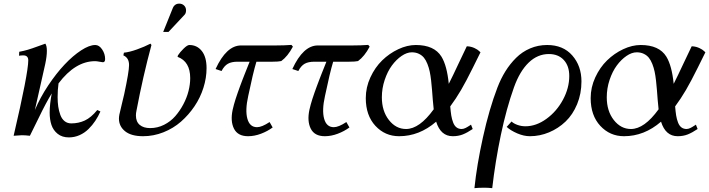

<svg xmlns="http://www.w3.org/2000/svg" viewBox="-20 -734 3833 1038"><path d="M225.1 -498Q233.4 -486.3 233.4 -459Q233.4 -429.7 224.6 -388.2Q216.3 -348.6 197.3 -266.8Q178.2 -185.1 168.5 -139.2Q197.3 -207 240.7 -272.2Q284.2 -337.4 329.1 -385Q374 -432.6 418.5 -461.7Q462.9 -490.7 495.1 -490.7Q516.1 -490.7 532.2 -466.8Q548.3 -442.9 548.3 -414.6Q548.3 -397.5 536.1 -397.5Q532.2 -397.5 517.6 -400.4Q502.9 -403.3 494.1 -403.3Q387.2 -403.3 296.4 -283.2Q291.5 -249 291.5 -209Q291.5 -181.2 294.9 -157.7Q298.3 -134.3 306.2 -112.8Q314 -91.3 329.1 -79.1Q344.2 -66.9 365.2 -66.9Q404.8 -66.9 438.5 -82.5Q472.2 -98.1 505.9 -139.2L522.9 -131.3Q510.7 -104 495.1 -80.6Q479.5 -57.1 458.5 -36.4Q437.5 -15.6 410.2 -3.4Q382.8 8.8 352.5 8.8Q315.9 8.8 292 -10.3Q268.1 -29.3 258.3 -58.3Q248.5 -87.4 248.5 -125.5Q248.5 -170.4 259.8 -229Q230 -181.2 189.5 -97.2Q148.9 -13.2 141.6 0Q115.7 -2.9 98.1 -2.9L53.7 0Q132.8 -338.9 132.8 -407.7Q132.8 -434.6 106 -434.6Q91.8 -434.6 83 -432.6L84 -454.1Q108.4 -458.5 130.6 -465.1Q152.8 -471.7 182.9 -482.9Q212.9 -494.1 225.1 -498Z M753.4 2.4Q689.5 2.4 656.2 -24.4Q623 -51.3 623 -92.8Q623 -102.1 625.5 -115.2Q630.9 -139.2 638.4 -170.2Q646 -201.2 651.4 -224.6Q677.7 -347.2 677.7 -382.3Q677.7 -421.4 647 -434.6L649.9 -449.2Q679.7 -452.1 720.2 -466.6Q760.7 -481 793.5 -498L798.8 -490.7Q752.9 -321.3 717.8 -135.7Q714.8 -122.1 714.8 -109.9Q714.8 -76.2 735.4 -58.8Q755.9 -41.5 792 -41.5Q831.5 -41.5 866.9 -59.3Q902.3 -77.1 927.5 -106Q952.6 -134.8 971.4 -170.4Q990.2 -206.1 999.3 -242.4Q1008.3 -278.8 1008.3 -311.5Q1008.3 -401.4 939.9 -426.8L941.9 -434.6Q952.6 -451.7 972.7 -471.2Q992.7 -490.7 1003.4 -490.7Q1045.4 -490.7 1071 -458.3Q1096.7 -425.8 1096.7 -365.7Q1096.7 -313 1079.8 -259.5Q1063 -206.1 1031.5 -159.4Q1000 -112.8 958.5 -76.4Q917 -40 863.5 -18.8Q810.1 2.4 753.4 2.4ZM891.1 -561.5H862.3L914.6 -691.4Q917.5 -698.7 922.9 -704.1Q933.1 -714.4 948.7 -714.4Q964.8 -714.4 975.3 -704.1Q985.8 -693.8 985.8 -678.2Q985.8 -662.1 977.5 -653.8Z M1453.1 -400.4H1366.2Q1347.7 -338.9 1321.8 -214.4Q1304.7 -137.7 1317.4 -92Q1330.1 -46.4 1369.6 -46.4Q1395.5 -46.4 1437.5 -74.2L1454.1 -44.9Q1426.3 -24.4 1390.9 -11Q1355.5 2.4 1321.3 2.4Q1265.6 2.4 1245.1 -38.1Q1224.6 -78.6 1237.8 -140.6Q1240.2 -153.3 1244.9 -169.2Q1249.5 -185.1 1253.7 -198.7Q1257.8 -212.4 1265.4 -233.4Q1272.9 -254.4 1277.3 -266.6Q1281.7 -278.8 1291 -303Q1300.3 -327.1 1304 -336.2Q1307.6 -345.2 1317.6 -370.4Q1327.6 -395.5 1329.6 -400.4H1264.6Q1231.9 -400.4 1212.2 -389.4Q1192.4 -378.4 1177.7 -350.1L1145.5 -360.8Q1204.1 -488.3 1283.2 -488.3H1471.7Q1516.1 -488.3 1555.7 -491.2L1563.5 -481.9Q1535.6 -429.2 1500.5 -403.8Q1484.9 -400.4 1453.1 -400.4Z M1868.2 -400.4H1781.2Q1762.7 -338.9 1736.8 -214.4Q1719.7 -137.7 1732.4 -92Q1745.1 -46.4 1784.7 -46.4Q1810.5 -46.4 1852.5 -74.2L1869.1 -44.9Q1841.3 -24.4 1805.9 -11Q1770.5 2.4 1736.3 2.4Q1680.7 2.4 1660.2 -38.1Q1639.6 -78.6 1652.8 -140.6Q1655.3 -153.3 1659.9 -169.2Q1664.6 -185.1 1668.7 -198.7Q1672.9 -212.4 1680.4 -233.4Q1688 -254.4 1692.4 -266.6Q1696.8 -278.8 1706.1 -303Q1715.3 -327.1 1719 -336.2Q1722.7 -345.2 1732.7 -370.4Q1742.7 -395.5 1744.6 -400.4H1679.7Q1647 -400.4 1627.2 -389.4Q1607.4 -378.4 1592.8 -350.1L1560.5 -360.8Q1619.1 -488.3 1698.2 -488.3H1886.7Q1931.2 -488.3 1970.7 -491.2L1978.5 -481.9Q1950.7 -429.2 1915.5 -403.8Q1899.9 -400.4 1868.2 -400.4Z M2503.4 -483.4H2510.3Q2528.8 -481.9 2545.7 -473.9Q2562.5 -465.8 2569.8 -458.5L2577.6 -451.2Q2572.3 -440.4 2536.1 -367.4Q2500 -294.4 2472.7 -247.6Q2445.3 -200.7 2414.1 -158.7Q2416.5 -129.4 2419.7 -109.6Q2422.9 -89.8 2429.7 -72Q2436.5 -54.2 2448 -45.4Q2459.5 -36.6 2476.1 -36.6Q2481 -36.6 2486.3 -38.1Q2491.7 -39.6 2497.6 -42.5Q2503.4 -45.4 2507.3 -47.9Q2511.2 -50.3 2517.8 -54.4Q2524.4 -58.6 2526.4 -60.1L2535.6 -36.6Q2506.8 -17.1 2482.4 -7.3Q2458 2.4 2427.7 2.4Q2362.3 2.4 2337.9 -76.2Q2247.1 2.4 2137.7 2.4Q2061.5 2.4 2009.5 -53.7Q1957.5 -109.9 1957.5 -203.6Q1957.5 -261.7 1982.4 -315.7Q2007.3 -369.6 2046.1 -407.5Q2085 -445.3 2133.3 -468Q2181.6 -490.7 2228 -490.7Q2327.6 -490.7 2366.7 -427.7Q2396.5 -378.9 2406.2 -280.8Q2426.8 -320.8 2459.2 -390.6Q2491.7 -460.4 2503.4 -483.4ZM2175.3 -36.6Q2247.6 -36.6 2324.7 -143.1Q2322.3 -164.1 2319.8 -194.1Q2317.4 -224.1 2315.7 -247.3Q2314 -270.5 2310.8 -298.3Q2307.6 -326.2 2303.2 -346.9Q2298.8 -367.7 2290.8 -388.2Q2282.7 -408.7 2272 -421.9Q2261.2 -435.1 2244.6 -443.1Q2228 -451.2 2206.5 -451.2Q2179.7 -451.2 2151.1 -431.6Q2122.6 -412.1 2098.9 -380.1Q2075.2 -348.1 2059.8 -302.2Q2044.4 -256.3 2044.4 -208Q2044.4 -133.8 2082.5 -85.2Q2120.6 -36.6 2175.3 -36.6Z M2719.2 -47.9 2745.6 -77.1Q2756.3 -66.4 2777.3 -58.8Q2798.3 -51.3 2820.3 -51.3Q2878.9 -51.3 2934.3 -91.6Q2989.7 -131.8 3023.7 -195.1Q3057.6 -258.3 3057.6 -323.2Q3057.6 -377.9 3027.8 -409.9Q2998 -441.9 2947.3 -441.9Q2886.2 -441.9 2838.1 -395.5Q2790 -349.1 2758.8 -262.2Q2717.8 -147.5 2687.7 -4.2Q2657.7 139.2 2641.1 283.2Q2617.7 280.8 2599.6 280.8Q2566.4 280.8 2544.9 283.2Q2557.6 159.7 2591.1 7.8Q2624.5 -144 2668.9 -259.8Q2687.5 -308.6 2712.4 -348.6Q2737.3 -388.7 2770.3 -421.4Q2803.2 -454.1 2846.2 -472.4Q2889.2 -490.7 2938 -490.7Q3024.4 -490.7 3074 -434.1Q3123.5 -377.4 3123.5 -293.9Q3123.5 -227.5 3100.1 -170.9Q3076.7 -114.3 3037.6 -76.9Q2998.5 -39.6 2948.5 -18.6Q2898.4 2.4 2844.7 2.4Q2812 2.4 2776.4 -12.9Q2740.7 -28.3 2719.2 -47.9Z M3719.2 -483.4H3726.1Q3744.6 -481.9 3761.5 -473.9Q3778.3 -465.8 3785.6 -458.5L3793.5 -451.2Q3788.1 -440.4 3752 -367.4Q3715.8 -294.4 3688.5 -247.6Q3661.1 -200.7 3629.9 -158.7Q3632.3 -129.4 3635.5 -109.6Q3638.7 -89.8 3645.5 -72Q3652.3 -54.2 3663.8 -45.4Q3675.3 -36.6 3691.9 -36.6Q3696.8 -36.6 3702.1 -38.1Q3707.5 -39.6 3713.4 -42.5Q3719.2 -45.4 3723.1 -47.9Q3727.1 -50.3 3733.6 -54.4Q3740.2 -58.6 3742.2 -60.1L3751.5 -36.6Q3722.7 -17.1 3698.2 -7.3Q3673.8 2.4 3643.6 2.4Q3578.1 2.4 3553.7 -76.2Q3462.9 2.4 3353.5 2.4Q3277.3 2.4 3225.3 -53.7Q3173.3 -109.9 3173.3 -203.6Q3173.3 -261.7 3198.2 -315.7Q3223.1 -369.6 3262 -407.5Q3300.8 -445.3 3349.1 -468Q3397.5 -490.7 3443.8 -490.7Q3543.5 -490.7 3582.5 -427.7Q3612.3 -378.9 3622.1 -280.8Q3642.6 -320.8 3675 -390.6Q3707.5 -460.4 3719.2 -483.4ZM3391.1 -36.6Q3463.4 -36.6 3540.5 -143.1Q3538.1 -164.1 3535.6 -194.1Q3533.2 -224.1 3531.5 -247.3Q3529.8 -270.5 3526.6 -298.3Q3523.4 -326.2 3519 -346.9Q3514.6 -367.7 3506.6 -388.2Q3498.5 -408.7 3487.8 -421.9Q3477.1 -435.1 3460.4 -443.1Q3443.8 -451.2 3422.4 -451.2Q3395.5 -451.2 3366.9 -431.6Q3338.4 -412.1 3314.7 -380.1Q3291 -348.1 3275.6 -302.2Q3260.3 -256.3 3260.3 -208Q3260.3 -133.8 3298.3 -85.2Q3336.4 -36.6 3391.1 -36.6Z"/></svg>

Font: Flanker
Style: Italic
Weight: 400
Italic angle: -12°
Designer: Flanker
Version: Version 2.027